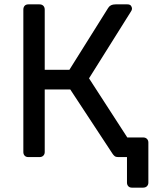

<svg xmlns="http://www.w3.org/2000/svg" viewBox="-20 -720 711 880"><path d="M584 140Q574 140 568 133.5Q562 127 562 117V0H522L489 -90H636Q647 -90 653.5 -83.5Q660 -77 660 -67V117Q660 127 653.5 133.5Q647 140 636 140ZM110 0Q99 0 93 -6.5Q87 -13 87 -23V-676Q87 -687 93 -693.5Q99 -700 110 -700H161Q172 -700 178.5 -693.5Q185 -687 185 -676V-400H298L476 -684Q481 -692 489 -696Q497 -700 510 -700H564Q575 -700 580 -694Q585 -688 585 -680Q585 -674 580 -667L388 -361L599 -35Q602 -31 602 -24Q602 -14 595.5 -7Q589 0 579 0H522Q511 0 505.5 -4.5Q500 -9 496 -15L302 -310H185V-23Q185 -13 178.5 -6.5Q172 0 161 0Z"/></svg>

Font: RubikRegular
Style: Regular
Weight: 400
Designer: Hubert and Fischer
Foundry: Hubert and Fischer
Version: Version 2.300;gftools[0.9.30]